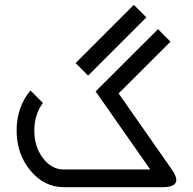

<svg xmlns="http://www.w3.org/2000/svg" viewBox="-20 -775 799 795"><path d="M244.1 0Q163.1 0 106 -68.6Q48.8 -137.2 48.8 -234.4Q48.8 -331.5 106 -400.4L157.7 -348.6Q122.1 -301.3 122.1 -234.4Q122.1 -167.5 157.7 -120.4Q193.4 -73.2 244.1 -73.2H602.1L376 -396.5L634.3 -654.3L686 -602.5L471.2 -388.2L691.4 -73.2Q710 -46.4 710 -29.8Q710 0 653.3 0ZM585.9 -703.1 344.7 -461.9 293 -513.7 534.2 -754.9Z"/></svg>

Font: Catrinity
Style: Regular
Weight: 400
Designer: Alexander Lange
Foundry: High-Logic / Made with FontCreator
Version: Version 2.090;May 20, 2024;FontCreator 15.0.0.2974 64-bit